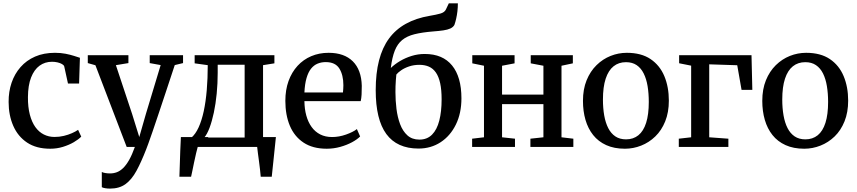

<svg xmlns="http://www.w3.org/2000/svg" viewBox="-20 -886 5168 1158"><path d="M283 11Q199 11 143.5 -26Q88 -63 60 -127Q32 -191 32 -271Q31.5 -333 49.8 -386.8Q68 -440.5 103.8 -481.2Q139.5 -522 191.8 -544.8Q244 -567.5 311.5 -567.5Q346.5 -567.5 375.5 -561.8Q404.5 -556 426.2 -549Q448 -542 462 -537.5L457 -382H390L367.5 -485Q365.5 -493 354.2 -499.5Q343 -506 326.8 -509.8Q310.5 -513.5 294 -513.5Q251 -513.5 218.5 -489.8Q186 -466 167.5 -418.8Q149 -371.5 148.5 -300.5Q148 -240 160 -194.5Q172 -149 193.5 -119.2Q215 -89.5 244.5 -74.8Q274 -60 308.5 -60Q338.5 -60 365.2 -66.5Q392 -73 414 -82.8Q436 -92.5 451 -103L470 -62Q453.5 -45 424.8 -28.2Q396 -11.5 359.5 -0.2Q323 11 283 11Z M643.5 251.5Q628 251.5 614.8 249.2Q601.5 247 594 243V151Q600 155 614.2 157.5Q628.5 160 643.5 160Q665 160 684.5 152.8Q704 145.5 722.5 127.8Q741 110 758.8 78.8Q776.5 47.5 793.5 0H744L555.5 -492.5L509.5 -505.5V-553H754.5V-505.5L679 -493L777 -198L820 -59.5L860 -199L949 -493.5L883 -505.5V-553H1084V-505.5L1034 -493.5Q1004.5 -403.5 979.5 -328.8Q954.5 -254 934.8 -194.8Q915 -135.5 900 -92Q885 -48.5 875.2 -21.5Q865.5 5.5 861.5 15Q831.5 92 802.8 144.8Q774 197.5 736.8 224.5Q699.5 251.5 643.5 251.5Z M1114.5 0V-55H1133.5Q1159 -76.5 1177.8 -117.5Q1196.5 -158.5 1208.8 -215.2Q1221 -272 1227 -342.5Q1233 -413 1233 -493L1154 -504V-553H1635V-504L1566.5 -493V0ZM1212 -56.5H1455.5V-495.5H1293V-447Q1293 -383 1287 -321.5Q1281 -260 1269.8 -207.2Q1258.5 -154.5 1243.8 -115.2Q1229 -76 1212 -56.5ZM1062 180Q1063.5 145.5 1064.5 105.8Q1065.5 66 1067.2 23.8Q1069 -18.5 1071 -59.5H1237.5L1174 -5.5Q1169 11 1162.8 38Q1156.5 65 1150.5 93.8Q1144.5 122.5 1139.8 146Q1135 169.5 1132.5 180ZM1552.5 180Q1551 160 1548.2 136.2Q1545.5 112.5 1542.2 87.8Q1539 63 1535.8 40.2Q1532.5 17.5 1531 0L1487 -59.5H1644Q1642 -40 1639.5 -15.8Q1637 8.5 1634.2 34.8Q1631.5 61 1628.8 87.2Q1626 113.5 1623.5 137.2Q1621 161 1619 180Z M1950.5 11Q1866.5 11 1811 -25.8Q1755.5 -62.5 1728.2 -127.5Q1701 -192.5 1701 -277.5Q1701 -344 1720.2 -397.2Q1739.5 -450.5 1774.5 -488.8Q1809.5 -527 1857.2 -547.2Q1905 -567.5 1962 -567.5Q2056 -567.5 2107.8 -516.2Q2159.5 -465 2162 -368.5Q2162 -338 2160.8 -315.5Q2159.5 -293 2155.5 -276H1816Q1816.5 -228.5 1827.5 -188.8Q1838.5 -149 1859.5 -120Q1880.5 -91 1911.5 -75.2Q1942.5 -59.5 1983 -59.5Q2024.5 -59.5 2067 -74.5Q2109.5 -89.5 2132.5 -107.5L2152 -63Q2134.5 -45 2103 -28Q2071.5 -11 2031.8 0Q1992 11 1950.5 11ZM1816 -328.5H2048.5Q2049.5 -338 2050.2 -350.2Q2051 -362.5 2051 -372Q2051 -433.5 2026.8 -472.5Q2002.5 -511.5 1944.5 -511.5Q1918 -511.5 1895.5 -502.2Q1873 -493 1856 -471.8Q1839 -450.5 1828.8 -415.2Q1818.5 -380 1816 -328.5Z M2504 10Q2439.5 10 2390.8 -12Q2342 -34 2310 -77.8Q2278 -121.5 2262 -187.5Q2246 -253.5 2246 -342Q2246 -444 2266 -521.5Q2286 -599 2326.2 -653.8Q2366.5 -708.5 2427.8 -742.5Q2489 -776.5 2571.5 -790.5Q2610.5 -797 2636 -804.2Q2661.5 -811.5 2669.5 -829L2687 -866H2741.5Q2741.5 -841.5 2738.8 -817.8Q2736 -794 2731.2 -773Q2726.5 -752 2720.5 -735.5Q2713 -722 2696.2 -714.2Q2679.5 -706.5 2653.8 -702.8Q2628 -699 2594 -696.5Q2525.5 -691 2479.8 -679.5Q2434 -668 2405.5 -644.5Q2377 -621 2361 -580.5Q2345 -540 2337 -476Q2361 -499 2393 -518Q2425 -537 2463 -548.8Q2501 -560.5 2541.5 -560.5Q2596.5 -560.5 2637.5 -543Q2678.5 -525.5 2706.5 -491.2Q2734.5 -457 2748.8 -407.2Q2763 -357.5 2763 -293Q2763 -203 2729.5 -134.8Q2696 -66.5 2637.5 -28.2Q2579 10 2504 10ZM2509.5 -44Q2556 -44 2585.8 -74Q2615.5 -104 2629.5 -158.8Q2643.5 -213.5 2643.5 -287Q2643.5 -344 2634.8 -384Q2626 -424 2609 -448.5Q2592 -473 2567 -484Q2542 -495 2509.5 -495Q2476 -495 2447.8 -485.5Q2419.5 -476 2399.8 -462.2Q2380 -448.5 2370.5 -436.5Q2369 -421 2367.5 -403Q2366 -385 2365.5 -366.2Q2365 -347.5 2365 -330.5Q2365 -280 2371.2 -229.5Q2377.5 -179 2393.2 -137Q2409 -95 2437.2 -69.5Q2465.5 -44 2509.5 -44Z M2827.5 0V-49.5L2899 -58V-489.5L2828.5 -504V-553H3083.5V-504L3008 -489.5V-315.5H3257.5V-489.5L3181 -504V-553H3435V-504L3366.5 -489.5V-58L3438 -49.5V0H3179V-49.5L3257.5 -58V-258H3008V-58L3086 -49.5V0Z M3496 -277.5Q3496 -348 3518 -402Q3540 -456 3577.8 -493Q3615.5 -530 3662.8 -548.8Q3710 -567.5 3760.5 -567.5Q3847.5 -567.5 3903.5 -529.8Q3959.5 -492 3986.8 -426.8Q4014 -361.5 4014 -279Q4014 -208.5 3992 -154Q3970 -99.5 3932.2 -63Q3894.5 -26.5 3847 -7.8Q3799.5 11 3749 11Q3684 11 3636.2 -10.8Q3588.5 -32.5 3557.5 -71.5Q3526.5 -110.5 3511.2 -163Q3496 -215.5 3496 -277.5ZM3756 -45.5Q3799.5 -45.5 3830.2 -70.2Q3861 -95 3877 -145.2Q3893 -195.5 3893 -271Q3893 -322.5 3885.8 -366.5Q3878.5 -410.5 3862.2 -443Q3846 -475.5 3819.8 -493.2Q3793.5 -511 3755.5 -511Q3711.5 -511 3680.5 -486.2Q3649.5 -461.5 3633 -411.5Q3616.5 -361.5 3616.5 -285.5Q3616.5 -233.5 3624.2 -189.5Q3632 -145.5 3648.5 -113.2Q3665 -81 3691.5 -63.2Q3718 -45.5 3756 -45.5Z M4074 0V-49.5L4148.5 -58V-490L4076 -504.5V-553H4512.5L4517.5 -344H4452.5L4426.5 -492.5L4257.5 -498V-58L4373 -49.5V0Z M4577.5 -277.5Q4577.5 -348 4599.5 -402Q4621.5 -456 4659.2 -493Q4697 -530 4744.2 -548.8Q4791.5 -567.5 4842 -567.5Q4929 -567.5 4985 -529.8Q5041 -492 5068.2 -426.8Q5095.5 -361.5 5095.5 -279Q5095.5 -208.5 5073.5 -154Q5051.5 -99.5 5013.8 -63Q4976 -26.5 4928.5 -7.8Q4881 11 4830.5 11Q4765.5 11 4717.8 -10.8Q4670 -32.5 4639 -71.5Q4608 -110.5 4592.8 -163Q4577.5 -215.5 4577.5 -277.5ZM4837.5 -45.5Q4881 -45.5 4911.8 -70.2Q4942.5 -95 4958.5 -145.2Q4974.5 -195.5 4974.5 -271Q4974.5 -322.5 4967.2 -366.5Q4960 -410.5 4943.8 -443Q4927.5 -475.5 4901.2 -493.2Q4875 -511 4837 -511Q4793 -511 4762 -486.2Q4731 -461.5 4714.5 -411.5Q4698 -361.5 4698 -285.5Q4698 -233.5 4705.8 -189.5Q4713.5 -145.5 4730 -113.2Q4746.5 -81 4773 -63.2Q4799.5 -45.5 4837.5 -45.5Z"/></svg>

Font: Merriweather 24pt Medium
Style: Regular
Weight: 500
Designer: Eben Sorkin
Foundry: Eben Sorkin
Version: Version 2.100